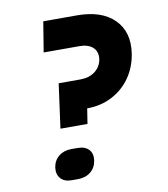

<svg xmlns="http://www.w3.org/2000/svg" viewBox="-82 -800 765 874"><g transform="rotate(-10 300.0 -362.5)"><path d="M169 -235 197 -440H297Q338 -440 365 -460.5Q392 -481 398 -515Q403 -550 381.5 -570Q360 -590 319 -590H154L177 -730H332Q447 -730 505 -671.5Q563 -613 548 -515Q538 -452 504.5 -405Q471 -358 419.5 -331.5Q368 -305 305 -305L294 -235ZM179 5Q145 5 128 -14.5Q111 -34 115 -65Q120 -97 143.5 -116Q167 -135 201 -135H231Q265 -135 282.5 -116Q300 -97 295 -65Q290 -33 266.5 -14Q243 5 208 5Z"/></g></svg>

Font: JetBrains Mono NL ExtraBold
Style: Italic
Weight: 800
Italic angle: -9°
Monospace: yes
Designer: Philipp Nurullin, Konstantin Bulenkov
Foundry: JetBrains
Version: Version 2.305; ttfautohint (v1.8.4.7-5d5b)